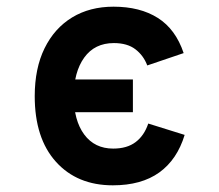

<svg xmlns="http://www.w3.org/2000/svg" viewBox="-20 -543 656 575"><path d="M318 12Q211 12 147.5 -58.5Q84 -129 84 -255Q84 -338.5 113.5 -398.5Q143 -458.5 196 -490.8Q249 -523 320 -523Q399.5 -523 452.8 -489.2Q506 -455.5 530 -384L421 -347Q410 -376.5 385.8 -395.2Q361.5 -414 321 -414Q263.5 -414 232.2 -370.5Q201 -327 201 -255Q201 -182.5 232.2 -140.2Q263.5 -98 319 -98Q360.5 -98 386.2 -117.5Q412 -137 424 -173L533 -139Q510.5 -65 457 -26.5Q403.5 12 318 12ZM147 -207V-305H378V-207Z"/></svg>

Font: Overpass Mono Light
Style: Regular
Weight: 300
Monospace: yes
Designer: Delve Withrington, Dave Bailey
Foundry: Delve Fonts LLC
Version: Version 4.000